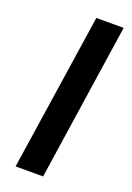

<svg xmlns="http://www.w3.org/2000/svg" viewBox="-140 -772 569 826"><g transform="rotate(20 144.5 -359.5)"><path d="M44 0 152 -719H277L170 0Z"/></g></svg>

Font: Nunitoga
Style: Bold Italic
Weight: 700
Italic angle: -9°
Designer: Vernon Adams
Foundry: Vernon Adams
Version: Version 1.0